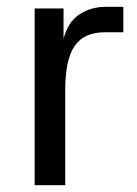

<svg xmlns="http://www.w3.org/2000/svg" viewBox="-20 -545 402 565"><path d="M82 0V-520H167V-431Q180 -480 213.5 -502.5Q247 -525 293 -525H343V-450H288Q227 -450 199.5 -409.5Q172 -369 172 -282V0Z"/></svg>

Font: Hedvig Letters Sans
Style: Regular
Weight: 400
Designer: Alexander Örn & Tor Weibull
Foundry: Kanon Foundry
Version: Version 1.000; ttfautohint (v1.8.4.7-5d5b)